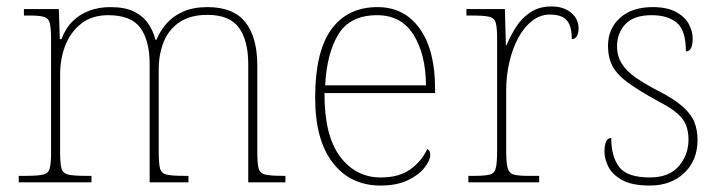

<svg xmlns="http://www.w3.org/2000/svg" viewBox="-20 -564 2230 594"><path d="M38 0V-20H61Q98 -20 114 -24Q130 -28 134 -43.5Q138 -59 138 -94V-442Q138 -477 134 -492.5Q130 -508 115.5 -512Q101 -516 71 -516H54V-536H162L165 -443H170Q183 -477 205 -498.5Q227 -520 256.5 -531Q286 -542 321 -542Q367 -542 395 -528Q423 -514 438.5 -491Q454 -468 461 -441H464Q475 -468 495 -491Q515 -514 546.5 -528Q578 -542 622 -542Q702 -542 739 -495.5Q776 -449 776 -361V-94Q776 -59 780 -43.5Q784 -28 800.5 -24Q817 -20 853 -20H863V0H748V-365Q748 -439 719 -478.5Q690 -518 622 -518Q569 -518 535.5 -495.5Q502 -473 486.5 -434.5Q471 -396 471 -349V-94Q471 -59 475 -43.5Q479 -28 495 -24Q511 -20 548 -20H563V0H443V-365Q443 -438 414.5 -477.5Q386 -517 315 -517Q265 -517 232 -491.5Q199 -466 182.5 -424.5Q166 -383 166 -334V-94Q166 -59 170 -43.5Q174 -28 190.5 -24Q207 -20 243 -20H263V0Z M1157 10Q1064 10 1009.5 -60.5Q955 -131 955 -262Q955 -404 1005 -473Q1055 -542 1148 -542Q1231 -542 1278.5 -475.5Q1326 -409 1326 -290V-276H984Q983 -146 1031.5 -80.5Q1080 -15 1158 -15Q1215 -15 1250 -40.5Q1285 -66 1302 -103Q1307 -100 1309 -96Q1311 -92 1311 -85Q1311 -68 1293.5 -45.5Q1276 -23 1242 -6.5Q1208 10 1157 10ZM1298 -300Q1297 -397 1259 -457Q1221 -517 1147 -517Q1063 -517 1027 -458Q991 -399 986 -300Z M1429 0V-20H1451Q1481 -20 1495.5 -24Q1510 -28 1514 -44.5Q1518 -61 1518 -98V-442Q1518 -477 1514 -492.5Q1510 -508 1494 -512Q1478 -516 1441 -516H1423V-536H1542L1545 -424H1547Q1559 -453 1576.5 -480.5Q1594 -508 1621 -526Q1648 -544 1686 -544Q1724 -544 1747 -524.5Q1770 -505 1770 -476Q1770 -463 1765 -453Q1760 -443 1749 -443Q1749 -472 1741.5 -488.5Q1734 -505 1719 -512Q1704 -519 1681 -519Q1652 -519 1627 -500Q1602 -481 1584 -448Q1566 -415 1556 -372.5Q1546 -330 1546 -284V-98Q1546 -61 1550.5 -44.5Q1555 -28 1569 -24Q1583 -20 1613 -20H1648V0Z M1991 10Q1935 10 1904.5 -7Q1874 -24 1862 -48.5Q1850 -73 1850 -95Q1850 -109 1852.5 -118.5Q1855 -128 1859.5 -132.5Q1864 -137 1871 -137Q1871 -80 1895.5 -47.5Q1920 -15 1991 -15Q2050 -15 2080 -50Q2110 -85 2110 -132Q2110 -156 2103 -175.5Q2096 -195 2075.5 -213Q2055 -231 2014 -252Q1956 -284 1922.5 -308.5Q1889 -333 1875 -359.5Q1861 -386 1861 -422Q1861 -475 1898 -508.5Q1935 -542 1999 -542Q2044 -542 2071.5 -527Q2099 -512 2111 -489.5Q2123 -467 2123 -445Q2123 -426 2118 -415.5Q2113 -405 2102 -405Q2102 -470 2074 -493.5Q2046 -517 1996 -517Q1941 -517 1915 -489.5Q1889 -462 1889 -421Q1889 -390 1904 -366.5Q1919 -343 1947.5 -323.5Q1976 -304 2016 -283Q2067 -257 2093 -233.5Q2119 -210 2128.5 -185.5Q2138 -161 2138 -131Q2138 -68 2097 -29Q2056 10 1991 10Z"/></svg>

Font: Noto Serif Armenian Thin
Style: Regular
Weight: 250
Version: Version 2.007